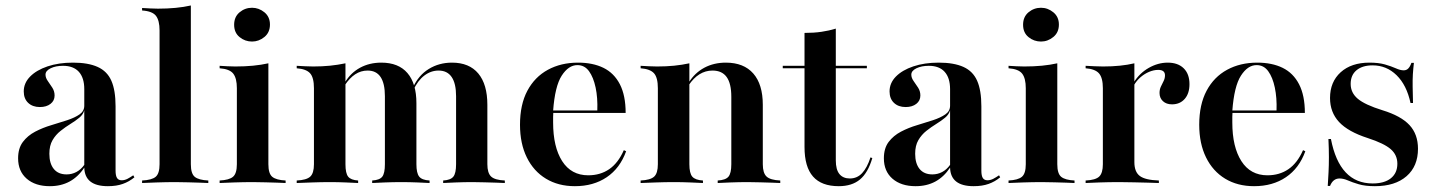

<svg xmlns="http://www.w3.org/2000/svg" viewBox="-20 -651 5104 683"><path d="M157.3 11.3Q105.6 11.3 75 -15.3Q44.4 -41.9 44.4 -87.9Q44.4 -123.4 61.3 -146Q78.2 -168.5 105.2 -182.7Q132.3 -196.8 162.1 -205.6Q191.9 -214.5 219 -223.4Q246 -232.3 262.9 -244Q279.8 -255.6 279.8 -275V-333.9Q279.8 -374.2 260.5 -395.6Q241.1 -416.9 204 -416.9Q178.2 -416.9 160.1 -408.1Q141.9 -399.2 141.9 -385.5Q141.9 -374.2 150 -362.9Q158.1 -351.6 166.1 -339.1Q174.2 -326.6 174.2 -311.3Q174.2 -292.7 159.7 -281.5Q145.2 -270.2 121.8 -270.2Q96 -270.2 80.2 -285.1Q64.5 -300 64.5 -325.8Q64.5 -355.6 87.1 -378.6Q109.7 -401.6 149.2 -414.9Q188.7 -428.2 239.5 -428.2Q293.5 -428.2 327.4 -412.9Q361.3 -397.6 376.2 -363.7Q391.1 -329.8 391.1 -272.6V-44.4Q391.1 -25.8 396.4 -17.7Q401.6 -9.7 412.9 -9.7Q423.4 -9.7 433.5 -14.9Q443.5 -20.2 454 -27.4L458.1 -20.2Q439.5 -4.8 416.9 3.2Q394.4 11.3 363.7 11.3Q281.5 11.3 279.8 -54.8Q258.1 -21.8 227.4 -5.2Q196.8 11.3 157.3 11.3ZM216.9 -30.6Q235.5 -30.6 251.6 -39.1Q267.7 -47.6 279.8 -64.5V-258.9Q275.8 -243.5 262.1 -232.3Q248.4 -221 230.6 -210.1Q212.9 -199.2 195.6 -185.5Q178.2 -171.8 166.9 -152.4Q155.6 -133.1 155.6 -104Q155.6 -69.4 171.4 -50Q187.1 -30.6 216.9 -30.6Z M485.5 0V-8.9Q520.2 -10.5 533.9 -22.2Q547.6 -33.9 547.6 -66.9V-542.7Q547.6 -578.2 534.7 -594.8Q521.8 -611.3 485.5 -613.7V-622.6Q500 -621.8 514.5 -621Q529 -620.2 541.9 -620.2Q575 -620.2 604.4 -623Q633.9 -625.8 658.9 -631.5V-66.9Q658.9 -33.1 673 -21.8Q687.1 -10.5 721 -8.9V0Q709.7 -0.8 691.1 -1.2Q672.6 -1.6 650 -2.4Q627.4 -3.2 604.8 -3.2Q571.8 -3.2 537.1 -2Q502.4 -0.8 485.5 0Z M761.3 0V-8.9Q795.2 -10.5 808.9 -22.2Q822.6 -33.9 822.6 -66.9V-337.1Q822.6 -372.6 809.7 -389.1Q796.8 -405.6 761.3 -408.1V-416.9Q775 -416.1 789.1 -415.3Q803.2 -414.5 816.9 -414.5Q850.8 -414.5 880.2 -417.3Q909.7 -420.2 934.7 -425.8V-66.9Q934.7 -33.1 948.8 -21.8Q962.9 -10.5 996 -8.9V0Q985.5 -0.8 966.5 -1.2Q947.6 -1.6 925 -2.4Q902.4 -3.2 879.8 -3.2Q846.8 -3.2 812.5 -2Q778.2 -0.8 761.3 0ZM876.6 -503.2Q851.6 -503.2 832.3 -519Q812.9 -534.7 812.9 -562.9Q812.9 -591.1 832.3 -607.3Q851.6 -623.4 876.6 -623.4Q900.8 -623.4 920.6 -607.3Q940.3 -591.1 940.3 -563.7Q940.3 -535.5 920.6 -519.4Q900.8 -503.2 876.6 -503.2Z M1556.5 0V-8.9Q1583.1 -10.5 1592.7 -22.6Q1602.4 -34.7 1602.4 -66.9V-308.9Q1602.4 -354 1586.7 -377Q1571 -400 1540.3 -400Q1512.9 -400 1489.5 -382.3Q1466.1 -364.5 1450 -329.8L1448.4 -338.7Q1468.5 -383.1 1505.2 -405.6Q1541.9 -428.2 1587.9 -428.2Q1649.2 -428.2 1681.5 -389.5Q1713.7 -350.8 1713.7 -278.2V-66.9Q1713.7 -35.5 1727 -23Q1740.3 -10.5 1775.8 -8.9V0Q1765.3 -0.8 1746 -1.2Q1726.6 -1.6 1704.4 -2.4Q1682.3 -3.2 1661.3 -3.2Q1630.6 -3.2 1601.2 -2Q1571.8 -0.8 1556.5 0ZM1035.5 0V-8.9Q1070.2 -10.5 1083.5 -22.6Q1096.8 -34.7 1096.8 -66.9V-337.1Q1096.8 -375 1083.1 -390.3Q1069.4 -405.6 1035.5 -408.1V-416.9Q1052.4 -416.1 1066.1 -415.3Q1079.8 -414.5 1094.4 -414.5Q1125.8 -414.5 1154 -417.3Q1182.3 -420.2 1208.9 -425.8V-66.9Q1208.9 -34.7 1218.5 -22.6Q1228.2 -10.5 1254 -8.9V0Q1236.3 -0.8 1209.7 -2Q1183.1 -3.2 1153.2 -3.2Q1122.6 -3.2 1090.3 -2Q1058.1 -0.8 1035.5 0ZM1304 0V-8.9Q1330.6 -10.5 1339.9 -22.6Q1349.2 -34.7 1349.2 -66.9V-308.9Q1349.2 -354 1333.9 -377Q1318.5 -400 1287.9 -400Q1263.7 -400 1243.5 -386.7Q1223.4 -373.4 1206.5 -347.6L1207.3 -358.1Q1227.4 -391.9 1260.9 -410.1Q1294.4 -428.2 1336.3 -428.2Q1397.6 -428.2 1429.4 -391.1Q1461.3 -354 1461.3 -283.9V-66.9Q1461.3 -35.5 1471 -23Q1480.6 -10.5 1508.1 -8.9V0Q1493.5 -0.8 1464.9 -2Q1436.3 -3.2 1407.3 -3.2Q1378.2 -3.2 1348.8 -2Q1319.4 -0.8 1304 0Z M2025 11.3Q1966.1 11.3 1922.2 -15.3Q1878.2 -41.9 1854 -91.1Q1829.8 -140.3 1829.8 -207.3Q1829.8 -279 1856 -328.2Q1882.3 -377.4 1929 -402.8Q1975.8 -428.2 2036.3 -428.2Q2088.7 -428.2 2126.6 -409.7Q2164.5 -391.1 2185.1 -351.2Q2205.6 -311.3 2205.6 -249.2H1909.7L1908.9 -258.1H2104.8Q2106.5 -303.2 2098.8 -339.5Q2091.1 -375.8 2075.4 -397.6Q2059.7 -419.4 2033.9 -419.4Q2002.4 -419.4 1978.2 -381.9Q1954 -344.4 1947.6 -256.5L1948.4 -254.8Q1947.6 -245.2 1947.6 -235.5Q1947.6 -225.8 1947.6 -215.3Q1947.6 -128.2 1979.8 -77.8Q2012.1 -27.4 2072.6 -27.4Q2115.3 -27.4 2147.2 -49.2Q2179 -71 2199.2 -116.9L2207.3 -112.9Q2185.5 -52.4 2138.3 -20.6Q2091.1 11.3 2025 11.3Z M2533.1 0V-8.9Q2561.3 -10.5 2571.4 -22.6Q2581.5 -34.7 2581.5 -66.9V-306.5Q2581.5 -354 2564.9 -377Q2548.4 -400 2514.5 -400Q2489.5 -400 2468.1 -386.7Q2446.8 -373.4 2429.8 -347.6L2430.6 -358.1Q2451.6 -391.9 2485.5 -410.1Q2519.4 -428.2 2562.1 -428.2Q2625.8 -428.2 2659.7 -389.5Q2693.5 -350.8 2693.5 -278.2V-66.9Q2693.5 -35.5 2706.9 -23Q2720.2 -10.5 2755.6 -8.9V0Q2745.2 -0.8 2725.8 -1.2Q2706.5 -1.6 2684.3 -2.4Q2662.1 -3.2 2640.3 -3.2Q2608.9 -3.2 2578.6 -2Q2548.4 -0.8 2533.1 0ZM2258.9 0V-8.9Q2293.5 -10.5 2306.9 -22.6Q2320.2 -34.7 2320.2 -66.9V-337.1Q2320.2 -375 2306.5 -390.3Q2292.7 -405.6 2258.9 -408.1V-416.9Q2275 -416.1 2288.7 -415.3Q2302.4 -414.5 2317.7 -414.5Q2350 -414.5 2378.2 -417.3Q2406.5 -420.2 2432.3 -425.8V-66.9Q2432.3 -34.7 2442.7 -22.6Q2453.2 -10.5 2480.6 -8.9V0Q2462.1 -0.8 2434.7 -2Q2407.3 -3.2 2376.6 -3.2Q2346 -3.2 2313.7 -2Q2281.5 -0.8 2258.9 0Z M2963.7 11.3Q2902.4 11.3 2872.2 -23Q2841.9 -57.3 2841.9 -128.2V-408.1H2764.5V-416.9H2841.9V-533.9Q2875 -533.9 2902.4 -537.9Q2929.8 -541.9 2953.2 -549.2V-416.9H3063.7V-408.1H2953.2V-80.6Q2953.2 -47.6 2966.1 -31.9Q2979 -16.1 3003.2 -16.1Q3029 -16.1 3046.8 -35.1Q3064.5 -54 3076.6 -91.1L3083.1 -88.7Q3067.7 -36.3 3039.1 -12.5Q3010.5 11.3 2963.7 11.3Z M3237.1 11.3Q3185.5 11.3 3154.8 -15.3Q3124.2 -41.9 3124.2 -87.9Q3124.2 -123.4 3141.1 -146Q3158.1 -168.5 3185.1 -182.7Q3212.1 -196.8 3241.9 -205.6Q3271.8 -214.5 3298.8 -223.4Q3325.8 -232.3 3342.7 -244Q3359.7 -255.6 3359.7 -275V-333.9Q3359.7 -374.2 3340.3 -395.6Q3321 -416.9 3283.9 -416.9Q3258.1 -416.9 3239.9 -408.1Q3221.8 -399.2 3221.8 -385.5Q3221.8 -374.2 3229.8 -362.9Q3237.9 -351.6 3246 -339.1Q3254 -326.6 3254 -311.3Q3254 -292.7 3239.5 -281.5Q3225 -270.2 3201.6 -270.2Q3175.8 -270.2 3160.1 -285.1Q3144.4 -300 3144.4 -325.8Q3144.4 -355.6 3166.9 -378.6Q3189.5 -401.6 3229 -414.9Q3268.5 -428.2 3319.4 -428.2Q3373.4 -428.2 3407.3 -412.9Q3441.1 -397.6 3456 -363.7Q3471 -329.8 3471 -272.6V-44.4Q3471 -25.8 3476.2 -17.7Q3481.5 -9.7 3492.7 -9.7Q3503.2 -9.7 3513.3 -14.9Q3523.4 -20.2 3533.9 -27.4L3537.9 -20.2Q3519.4 -4.8 3496.8 3.2Q3474.2 11.3 3443.5 11.3Q3361.3 11.3 3359.7 -54.8Q3337.9 -21.8 3307.3 -5.2Q3276.6 11.3 3237.1 11.3ZM3296.8 -30.6Q3315.3 -30.6 3331.5 -39.1Q3347.6 -47.6 3359.7 -64.5V-258.9Q3355.6 -243.5 3341.9 -232.3Q3328.2 -221 3310.5 -210.1Q3292.7 -199.2 3275.4 -185.5Q3258.1 -171.8 3246.8 -152.4Q3235.5 -133.1 3235.5 -104Q3235.5 -69.4 3251.2 -50Q3266.9 -30.6 3296.8 -30.6Z M3567.7 0V-8.9Q3601.6 -10.5 3615.3 -22.2Q3629 -33.9 3629 -66.9V-337.1Q3629 -372.6 3616.1 -389.1Q3603.2 -405.6 3567.7 -408.1V-416.9Q3581.5 -416.1 3595.6 -415.3Q3609.7 -414.5 3623.4 -414.5Q3657.3 -414.5 3686.7 -417.3Q3716.1 -420.2 3741.1 -425.8V-66.9Q3741.1 -33.1 3755.2 -21.8Q3769.4 -10.5 3802.4 -8.9V0Q3791.9 -0.8 3773 -1.2Q3754 -1.6 3731.5 -2.4Q3708.9 -3.2 3686.3 -3.2Q3653.2 -3.2 3619 -2Q3584.7 -0.8 3567.7 0ZM3683.1 -503.2Q3658.1 -503.2 3638.7 -519Q3619.4 -534.7 3619.4 -562.9Q3619.4 -591.1 3638.7 -607.3Q3658.1 -623.4 3683.1 -623.4Q3707.3 -623.4 3727 -607.3Q3746.8 -591.1 3746.8 -563.7Q3746.8 -535.5 3727 -519.4Q3707.3 -503.2 3683.1 -503.2Z M3841.9 0V-8.9Q3877.4 -10.5 3890.3 -23Q3903.2 -35.5 3903.2 -66.9V-337.1Q3903.2 -374.2 3889.5 -389.9Q3875.8 -405.6 3841.9 -408.1V-416.9Q3861.3 -416.1 3874.6 -415.3Q3887.9 -414.5 3904 -414.5Q3967.7 -414.5 4015.3 -425.8V-74.2Q4015.3 -39.5 4034.7 -25Q4054 -10.5 4102.4 -8.9V0Q4087.9 -0.8 4064.5 -1.2Q4041.1 -1.6 4014.5 -2.4Q3987.9 -3.2 3962.1 -3.2Q3924.2 -3.2 3891.1 -2Q3858.1 -0.8 3841.9 0ZM4149.2 -279.8Q4129 -279.8 4116.9 -291.1Q4104.8 -302.4 4104.8 -320.2Q4104.8 -333.1 4109.7 -343.1Q4114.5 -353.2 4119.4 -362.9Q4124.2 -372.6 4124.2 -383.1Q4124.2 -402.4 4100 -402.4Q4084.7 -402.4 4068.1 -395.6Q4051.6 -388.7 4037.5 -376.6Q4023.4 -364.5 4013.7 -347.6L4012.9 -357.3Q4033.1 -390.3 4066.1 -409.3Q4099.2 -428.2 4133.9 -428.2Q4170.2 -428.2 4190.7 -408.1Q4211.3 -387.9 4211.3 -351.6Q4211.3 -318.5 4194.4 -299.2Q4177.4 -279.8 4149.2 -279.8Z M4441.1 11.3Q4382.3 11.3 4338.3 -15.3Q4294.4 -41.9 4270.2 -91.1Q4246 -140.3 4246 -207.3Q4246 -279 4272.2 -328.2Q4298.4 -377.4 4345.2 -402.8Q4391.9 -428.2 4452.4 -428.2Q4504.8 -428.2 4542.7 -409.7Q4580.6 -391.1 4601.2 -351.2Q4621.8 -311.3 4621.8 -249.2H4325.8L4325 -258.1H4521Q4522.6 -303.2 4514.9 -339.5Q4507.3 -375.8 4491.5 -397.6Q4475.8 -419.4 4450 -419.4Q4418.5 -419.4 4394.4 -381.9Q4370.2 -344.4 4363.7 -256.5L4364.5 -254.8Q4363.7 -245.2 4363.7 -235.5Q4363.7 -225.8 4363.7 -215.3Q4363.7 -128.2 4396 -77.8Q4428.2 -27.4 4488.7 -27.4Q4531.5 -27.4 4563.3 -49.2Q4595.2 -71 4615.3 -116.9L4623.4 -112.9Q4601.6 -52.4 4554.4 -20.6Q4507.3 11.3 4441.1 11.3Z M4871 11.3Q4836.3 11.3 4813.3 4.4Q4790.3 -2.4 4774.6 -9.3Q4758.9 -16.1 4745.2 -16.1Q4721.8 -16.1 4711.3 10.5H4703.2Q4704.8 -13.7 4706 -38.3Q4707.3 -62.9 4707.3 -91.9Q4707.3 -121 4705.6 -156.5H4714.5Q4729.8 -77.4 4766.9 -37.9Q4804 1.6 4862.9 1.6Q4904.8 1.6 4927.8 -16.9Q4950.8 -35.5 4950.8 -68.5Q4950.8 -100 4927 -120.6Q4903.2 -141.1 4846 -159.7Q4775.8 -182.3 4743.5 -216.9Q4711.3 -251.6 4711.3 -302.4Q4711.3 -359.7 4749.2 -394Q4787.1 -428.2 4851.6 -428.2Q4883.9 -428.2 4906.5 -421.8Q4929 -415.3 4945.2 -408.1Q4961.3 -400.8 4973.4 -400.8Q4983.1 -400.8 4989.5 -407.3Q4996 -413.7 5000.8 -427.4H5009.7Q5007.3 -407.3 5006 -387.1Q5004.8 -366.9 5005.2 -342.7Q5005.6 -318.5 5006.5 -284.7H4997.6Q4983.9 -348.4 4948 -383.5Q4912.1 -418.5 4862.9 -418.5Q4826.6 -418.5 4805.6 -401.2Q4784.7 -383.9 4784.7 -352.4Q4784.7 -321 4810.1 -299.6Q4835.5 -278.2 4897.6 -258.9Q4963.7 -238.7 4994 -206Q5024.2 -173.4 5024.2 -121.8Q5024.2 -59.7 4983.5 -24.2Q4942.7 11.3 4871 11.3Z"/></svg>

Font: Playfair 144pt
Style: Bold
Weight: 700
Version: Version 2.001;gftools[0.9.30]